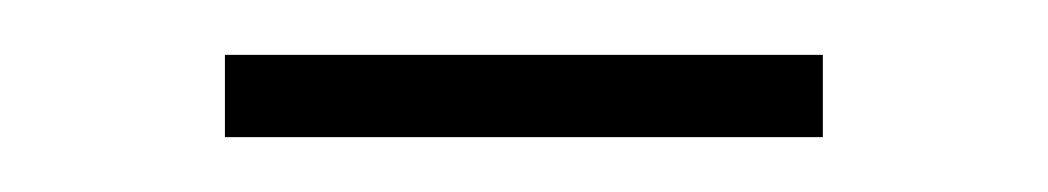

<svg xmlns="http://www.w3.org/2000/svg" viewBox="-20 -649 382 70"><path d="M62 -629H280V-599H62Z"/></svg>

Font: Bai Jamjuree ExtraLight
Style: Regular
Weight: 275
Designer: Katatrad Aksorn Co.,Ltd.
Foundry: Cadson Demak Co.,Ltd.
Version: Version 1.000; ttfautohint (v1.6)